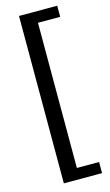

<svg xmlns="http://www.w3.org/2000/svg" viewBox="-134 -789 566 985"><g transform="rotate(-15 148.5 -296.5)"><path d="M161 -682V89H279V148H76V-741H279V-682Z"/></g></svg>

Font: CST
Style: Regular
Weight: 400
Version: Version 1.00